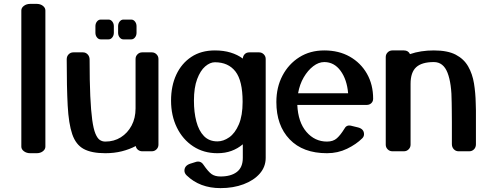

<svg xmlns="http://www.w3.org/2000/svg" viewBox="-20 -780 2524 990"><path d="M90 -726Q90 -740 103.5 -750Q117 -760 136 -760H169Q188 -760 201 -750Q214 -740 214 -726V-24Q214 -10 201 0Q188 10 169 10H136Q117 10 103.5 0Q90 -10 90 -24Z M797 -34Q797 -20 787 -10Q777 0 763 0H713Q701 0 691.5 -7.5Q682 -15 680 -27Q648 -10 608.5 0Q569 10 523 10Q452 10 411.5 -12Q371 -34 352.5 -88Q334 -142 329 -236Q324 -330 324 -474Q324 -490 334 -500Q344 -510 358 -510H408Q422 -510 432 -499.5Q442 -489 442 -473Q442 -361 445.5 -285Q449 -209 455.5 -162Q462 -115 472 -91Q482 -67 494.5 -58.5Q507 -50 523 -50Q568 -50 603 -72Q638 -94 658.5 -132.5Q679 -171 679 -221V-476Q679 -490 689 -500Q699 -510 713 -510H763Q777 -510 787 -500Q797 -490 797 -476ZM472 -645Q472 -659 480 -669Q488 -679 499 -679H540Q551 -679 559 -669Q567 -659 567 -645V-611Q567 -597 559 -587Q551 -577 540 -577H499Q488 -577 480 -587Q472 -597 472 -611ZM589 -645Q589 -659 597 -669Q605 -679 616 -679H657Q668 -679 676 -669Q684 -659 684 -645V-611Q684 -597 676 -587Q668 -577 657 -577H616Q605 -577 597 -587Q589 -597 589 -611Z M942 124Q931 113 931 100Q931 74 961 64L993 54Q996 53 1001 53Q1018 53 1028 68Q1054 106 1071.5 118Q1089 130 1117 130Q1171 130 1201.5 106.5Q1232 83 1232 34V-36Q1206 -14 1173.5 -2Q1141 10 1101 10Q1030 10 976 -25.5Q922 -61 892 -122.5Q862 -184 862 -261Q862 -337 889 -395Q916 -453 966.5 -486.5Q1017 -520 1088 -520Q1133 -520 1169 -509Q1205 -498 1232 -478Q1233 -492 1242 -501Q1251 -510 1266 -510H1316Q1330 -510 1340 -500Q1350 -490 1350 -476V34Q1350 80 1319.5 115Q1289 150 1236 170Q1183 190 1117 190Q1010 190 942 124ZM1101 -51Q1132 -51 1162 -72Q1192 -93 1211.5 -138.5Q1231 -184 1231 -255Q1231 -364 1194 -411.5Q1157 -459 1088 -459Q1063 -459 1038 -437.5Q1013 -416 996.5 -372Q980 -328 980 -261Q980 -201 992.5 -153.5Q1005 -106 1031.5 -78.5Q1058 -51 1101 -51Z M1848 -67Q1817 -36 1769.5 -13Q1722 10 1666 10Q1542 10 1473.5 -61.5Q1405 -133 1405 -254Q1405 -330 1436.5 -390Q1468 -450 1523.5 -485Q1579 -520 1652 -520Q1727 -520 1783.5 -488Q1840 -456 1872 -400Q1904 -344 1904 -271Q1904 -257 1894.5 -248Q1885 -239 1871 -239H1513Q1517 -150 1560 -100Q1603 -50 1666 -50Q1698 -50 1717 -67Q1736 -84 1755 -115Q1766 -137 1789 -132L1826 -123Q1857 -115 1857 -88Q1857 -76 1848 -67ZM1652 -460Q1623 -460 1595 -438.5Q1567 -417 1546 -381Q1525 -345 1517 -299H1775Q1769 -370 1736 -415Q1703 -460 1652 -460Z M2434 -36Q2434 -20 2424 -10Q2414 0 2400 0H2344Q2330 0 2320 -10.5Q2310 -21 2310 -37Q2310 -111 2310 -151.5Q2310 -192 2309.5 -213.5Q2309 -235 2309 -250Q2309 -350 2287.5 -405Q2266 -460 2217 -460Q2155 -460 2126 -433.5Q2097 -407 2097 -348V-34Q2097 -20 2087 -10Q2077 0 2063 0H2003Q1989 0 1979 -10Q1969 -20 1969 -34V-486Q1969 -500 1979 -510Q1989 -520 2003 -520H2063Q2085 -520 2094 -501Q2149 -520 2217 -520Q2288 -520 2330 -498Q2372 -476 2394 -437.5Q2416 -399 2424 -350Q2432 -301 2433 -247Q2434 -232 2434 -210.5Q2434 -189 2434 -149Q2434 -109 2434 -36Z"/></svg>

Font: Yusei Magic
Style: Regular
Weight: 400
Designer: Tanukizamurai
Foundry: Yusei Magic Project
Version: Version 1.200